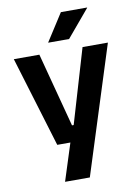

<svg xmlns="http://www.w3.org/2000/svg" viewBox="-94 -747 703 981"><g transform="rotate(-10 257.5 -257.0)"><path d="M316 -106 247.5 -76.5 370 -490.5H501.5L291 172H162.5L239.5 -69L299 -21H156L13.5 -490.5H146L247.5 -106ZM292 -685.5H428V-684L309.5 -543H201.5V-544.5Z"/></g></svg>

Font: Anek Gurmukhi SemiBold
Style: Regular
Weight: 600
Designer: Sarang Kulkarni (Gurmukhi), Yesha Goshar (Latin)
Foundry: Ek Type
Version: Version 1.003